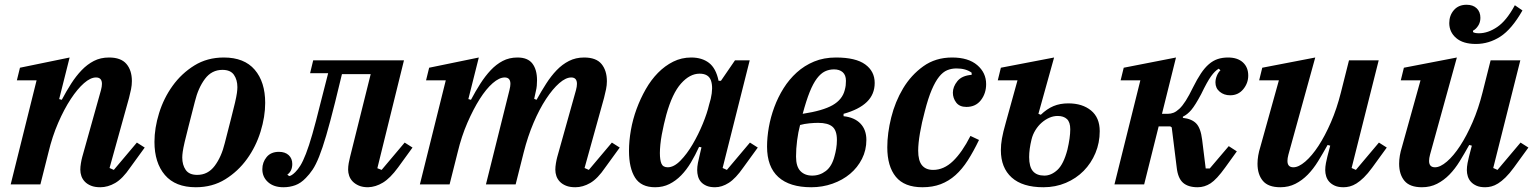

<svg xmlns="http://www.w3.org/2000/svg" viewBox="-20 -776 6458 808"><path d="M402 12Q379 12 363 5.5Q347 -1 337 -11.5Q327 -22 322.5 -35Q318 -48 318 -62Q318 -74 320.5 -89Q323 -104 326 -115L405 -397Q409 -412 409 -423Q409 -450 384 -450Q361 -450 333.5 -426Q306 -402 278 -359.5Q250 -317 225 -259.5Q200 -202 184 -135L150 0H25L134 -438H51L64 -491L273 -534L229 -359L240 -356Q259 -392 279.5 -424Q300 -456 323.5 -480.5Q347 -505 375 -519.5Q403 -534 439 -534Q489 -534 512 -507Q535 -480 535 -435Q535 -418 531.5 -400.5Q528 -383 523 -364L441 -69L459 -61L556 -176L589 -155L528 -71Q496 -24 465 -6Q434 12 402 12Z M810 -40Q855 -40 883.5 -78Q912 -116 926 -174Q942 -237 952.5 -277.5Q963 -318 969 -344Q975 -370 977 -384.5Q979 -399 979 -409Q979 -440 964.5 -461Q950 -482 916 -482Q871 -482 842.5 -444Q814 -406 800 -348Q784 -285 773.5 -244.5Q763 -204 757 -178Q751 -152 749 -137.5Q747 -123 747 -113Q747 -82 761.5 -61Q776 -40 810 -40ZM804 12Q718 12 674 -39.5Q630 -91 630 -179Q630 -237 649.5 -300Q669 -363 706.5 -415Q744 -467 798 -500.5Q852 -534 922 -534Q1008 -534 1052 -482.5Q1096 -431 1096 -343Q1096 -285 1076.5 -222Q1057 -159 1019.5 -107Q982 -55 928 -21.5Q874 12 804 12Z M1173 12Q1132 12 1108 -9.5Q1084 -31 1084 -64Q1084 -93 1102 -115Q1120 -137 1154 -137Q1180 -137 1195 -123Q1210 -109 1210 -86Q1210 -56 1189 -41L1197 -35Q1207 -36 1223 -52Q1234 -63 1244.5 -80Q1255 -97 1267.5 -129Q1280 -161 1294.5 -211.5Q1309 -262 1328 -339L1361 -468H1285L1298 -522H1680L1568 -68L1586 -61L1683 -176L1716 -155L1655 -71Q1622 -26 1591.5 -7.5Q1561 11 1529 12Q1506 12 1490 5Q1474 -2 1464 -12.5Q1454 -23 1449.5 -36Q1445 -49 1445 -62Q1445 -75 1447.5 -89.5Q1450 -104 1453 -115L1540 -464H1419L1390 -345Q1369 -261 1353 -206.5Q1337 -152 1323 -117Q1309 -82 1295.5 -62Q1282 -42 1267 -27Q1246 -5 1222.5 3.5Q1199 12 1173 12Z M2401 12Q2378 12 2362 5.5Q2346 -1 2336 -11.5Q2326 -22 2321.5 -35Q2317 -48 2317 -62Q2317 -74 2319.5 -89Q2322 -104 2325 -115L2404 -397Q2408 -412 2408 -423Q2408 -450 2384 -450Q2361 -450 2333.5 -426Q2306 -402 2278 -359.5Q2250 -317 2225.5 -259.5Q2201 -202 2184 -135L2150 0H2025L2124 -397Q2128 -413 2128 -423Q2128 -450 2104 -450Q2081 -450 2053.5 -426Q2026 -402 1999 -359.5Q1972 -317 1947 -259.5Q1922 -202 1906 -135L1872 0H1747L1856 -438H1773L1786 -491L1995 -534L1951 -359L1962 -356Q1981 -392 2001.5 -424Q2022 -456 2045 -480.5Q2068 -505 2095.5 -519.5Q2123 -534 2158 -534Q2201 -534 2220.5 -508.5Q2240 -483 2240 -438Q2240 -427 2239 -415.5Q2238 -404 2235 -392L2228 -360L2238 -356Q2258 -392 2278.5 -424Q2299 -456 2322.5 -480.5Q2346 -505 2374.5 -519.5Q2403 -534 2438 -534Q2489 -534 2511.5 -506.5Q2534 -479 2534 -434Q2534 -418 2530.5 -400.5Q2527 -383 2522 -364L2440 -69L2458 -61L2555 -176L2588 -155L2527 -71Q2495 -24 2464 -6Q2433 12 2401 12Z M2737 12Q2678 12 2652.5 -28.5Q2627 -69 2627 -141Q2627 -183 2635 -228.5Q2643 -274 2659 -317.5Q2675 -361 2697.5 -400.5Q2720 -440 2749 -469.5Q2778 -499 2813 -516.5Q2848 -534 2889 -534Q2934 -534 2963.5 -511.5Q2993 -489 3004 -436H3014L3073 -522H3135L3021 -69L3039 -61L3136 -176L3169 -155L3108 -71Q3076 -25 3047 -6.5Q3018 12 2989 12Q2967 12 2952.5 5.5Q2938 -1 2929.5 -11Q2921 -21 2917.5 -34Q2914 -47 2914 -60Q2914 -74 2917 -90Q2920 -106 2923 -117L2932 -156L2922 -158Q2906 -123 2887.5 -92Q2869 -61 2846.5 -38Q2824 -15 2797 -1.5Q2770 12 2737 12ZM2790 -72Q2816 -72 2843.5 -100Q2871 -128 2895 -169Q2919 -210 2937.5 -255Q2956 -300 2964 -335L2971 -360Q2982 -408 2972 -437Q2962 -466 2924 -466Q2883 -466 2846 -424.5Q2809 -383 2784 -293Q2779 -275 2774 -253Q2769 -231 2765 -209.5Q2761 -188 2759 -167.5Q2757 -147 2757 -132Q2757 -103 2763.5 -87.5Q2770 -72 2790 -72Z M3394 12Q3303 12 3255.5 -31Q3208 -74 3208 -159Q3208 -198 3215.5 -240.5Q3223 -283 3238.5 -325Q3254 -367 3277.5 -404.5Q3301 -442 3333 -471Q3365 -500 3406 -517Q3447 -534 3498 -534Q3581 -534 3621 -505Q3661 -476 3661 -427Q3661 -379 3628 -347Q3595 -315 3530 -297V-287Q3576 -282 3601 -256Q3626 -230 3626 -187Q3626 -144 3607.5 -107.5Q3589 -71 3557.5 -44.5Q3526 -18 3483.5 -3Q3441 12 3394 12ZM3398 -37Q3430 -37 3455.5 -56.5Q3481 -76 3492 -119Q3496 -133 3499 -150.5Q3502 -168 3502 -187Q3502 -227 3483 -243Q3464 -259 3423 -259Q3407 -259 3386 -257Q3365 -255 3347 -250Q3339 -220 3334.5 -185Q3330 -150 3330 -117Q3330 -75 3348.5 -56Q3367 -37 3398 -37ZM3490 -484Q3469 -484 3451.5 -475.5Q3434 -467 3418 -446Q3402 -425 3387.5 -389Q3373 -353 3358 -297Q3443 -310 3484 -333.5Q3525 -357 3535 -397Q3538 -408 3539 -416.5Q3540 -425 3540 -436Q3540 -460 3526.5 -472Q3513 -484 3490 -484Z M3862 12Q3786 12 3750 -32Q3714 -76 3714 -156Q3714 -215 3730.5 -281.5Q3747 -348 3780.5 -404Q3814 -460 3865.5 -497Q3917 -534 3987 -534Q4055 -534 4092.5 -502Q4130 -470 4130 -422Q4130 -383 4108 -354.5Q4086 -326 4047 -326Q4018 -326 4004 -344.5Q3990 -363 3990 -386Q3990 -411 4009 -434.5Q4028 -458 4069 -461V-470Q4045 -488 4005 -488Q3984 -488 3966 -480.5Q3948 -473 3932 -453Q3916 -433 3901 -398Q3886 -363 3872 -308Q3859 -260 3851.5 -216Q3844 -172 3844 -142Q3844 -100 3860 -80.5Q3876 -61 3907 -61Q3952 -61 3990.5 -98Q4029 -135 4064 -204L4100 -187Q4077 -139 4053 -101.5Q4029 -64 4001 -39Q3973 -14 3939 -1Q3905 12 3862 12Z M4371 12Q4283 12 4237.5 -29Q4192 -70 4192 -144Q4192 -167 4196.5 -193Q4201 -219 4213 -261L4262 -438H4179L4192 -491L4416 -534L4350 -297L4360 -293Q4386 -318 4413.5 -329.5Q4441 -341 4476 -341Q4535 -341 4571.5 -311Q4608 -281 4608 -224Q4608 -175 4590 -132Q4572 -89 4540.5 -57Q4509 -25 4465.5 -6.5Q4422 12 4371 12ZM4375 -37Q4404 -37 4430 -61Q4456 -85 4472 -146Q4484 -197 4484 -232Q4484 -262 4470 -275Q4456 -288 4431 -288Q4413 -288 4396 -280.5Q4379 -273 4364 -260Q4349 -247 4337.5 -228.5Q4326 -210 4321 -189Q4311 -148 4311 -115Q4311 -74 4327 -55.5Q4343 -37 4375 -37Z M5020 12Q4980 12 4958.5 -7Q4937 -26 4932 -71L4911 -240L4905 -244H4856L4795 0H4670L4779 -438H4696L4709 -491L4929 -534L4870 -297H4894Q4907 -297 4918.5 -301.5Q4930 -306 4943 -318Q4956 -330 4970 -352Q4984 -374 5001 -409Q5018 -443 5034 -467Q5050 -491 5067.5 -506Q5085 -521 5104.5 -527.5Q5124 -534 5148 -534Q5188 -534 5210.5 -513.5Q5233 -493 5233 -458Q5233 -426 5212 -400.5Q5191 -375 5157 -375Q5131 -375 5113 -390Q5095 -405 5095 -429Q5095 -443 5101 -457.5Q5107 -472 5116 -480L5109 -487Q5093 -478 5076.5 -455Q5060 -432 5035 -380Q5010 -333 4993.5 -313.5Q4977 -294 4958 -285V-280Q4995 -276 5014 -256.5Q5033 -237 5039 -188L5054 -67H5071L5151 -161L5185 -139L5136 -71Q5100 -21 5074.5 -4.5Q5049 12 5020 12Z M5368 12Q5317 12 5294.5 -15Q5272 -42 5272 -87Q5272 -120 5284 -158L5362 -438H5279L5292 -491L5515 -534L5402 -125Q5398 -110 5398 -99Q5398 -72 5423 -72Q5445 -72 5473 -96Q5501 -120 5528.5 -162Q5556 -204 5581 -261.5Q5606 -319 5623 -387L5657 -522H5782L5668 -69L5686 -61L5783 -176L5816 -155L5755 -71Q5736 -45 5719.5 -29Q5703 -13 5688.5 -4Q5674 5 5660.5 8.5Q5647 12 5634 12Q5612 12 5597.5 5.5Q5583 -1 5574 -11Q5565 -21 5561 -34Q5557 -47 5557 -60Q5557 -74 5560 -90Q5563 -106 5566 -117L5578 -163L5567 -166Q5547 -130 5527 -97.5Q5507 -65 5483.5 -41Q5460 -17 5431.5 -2.5Q5403 12 5368 12Z M5964 12Q5913 12 5890.5 -15Q5868 -42 5868 -87Q5868 -120 5880 -158L5958 -438H5875L5888 -491L6111 -534L5998 -125Q5994 -110 5994 -99Q5994 -72 6019 -72Q6041 -72 6069 -96Q6097 -120 6124.5 -162Q6152 -204 6177 -261.5Q6202 -319 6219 -387L6253 -522H6378L6264 -69L6282 -61L6379 -176L6412 -155L6351 -71Q6332 -45 6315.5 -29Q6299 -13 6284.5 -4Q6270 5 6256.5 8.5Q6243 12 6230 12Q6208 12 6193.5 5.5Q6179 -1 6170 -11Q6161 -21 6157 -34Q6153 -47 6153 -60Q6153 -74 6156 -90Q6159 -106 6162 -117L6174 -163L6163 -166Q6143 -130 6123 -97.5Q6103 -65 6079.5 -41Q6056 -17 6027.5 -2.5Q5999 12 5964 12ZM6191 -591Q6137 -591 6108 -616Q6079 -641 6079 -679Q6079 -711 6098.5 -733.5Q6118 -756 6152 -756Q6179 -756 6194.5 -741Q6210 -726 6210 -701Q6210 -682 6200.5 -667.5Q6191 -653 6179 -647V-641Q6186 -636 6204 -636Q6242 -636 6281 -662.5Q6320 -689 6355 -754L6387 -732Q6342 -653 6294 -622Q6246 -591 6191 -591Z"/></svg>

Font: IBM Plex Serif SmBld
Style: Italic
Weight: 600
Italic angle: -14°
Designer: Mike Abbink, Paul van der Laan, Pieter van Rosmalen
Foundry: Bold Monday
Version: Version 3.001